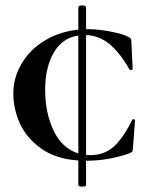

<svg xmlns="http://www.w3.org/2000/svg" viewBox="-20 -589 570 718"><path d="M272.9 -15.1V-456.1Q212.9 -447.3 180.9 -392.1Q148.9 -336.9 148.9 -252.4Q148.9 -168 179.9 -101.6Q210.9 -35.2 272.9 -15.1ZM272.9 -561Q272.9 -568.8 287.4 -568.8Q301.8 -568.8 301.8 -561V-480H308.1Q345.2 -480 388.4 -471.9Q431.6 -463.9 449.2 -456.1Q466.8 -448.2 469 -444.6Q471.2 -440.9 471.2 -434.1L476.1 -331.1Q476.1 -328.1 470.9 -327.1Q465.8 -326.2 463.9 -330.1Q426.8 -394 388.4 -425Q350.1 -456.1 301.8 -458V-9.8Q306.6 -8.8 317.9 -8.8Q368.7 -8.8 404.3 -39.8Q439.9 -70.8 474.1 -140.1Q475.1 -144 480 -143.1Q484.9 -142.1 484.9 -139.2L477.1 -33.2Q476.1 -25.4 474.1 -22.2Q472.2 -19 462.9 -15.1Q385.7 11.7 303.2 12.2H301.8V102.1Q301.8 108.9 287.1 108.9Q272.5 108.9 272.9 102.1V11.2Q188 5.4 133.5 -33.9Q79.1 -73.2 54.4 -127.4Q29.8 -181.6 29.8 -240.2Q29.8 -298.8 61.3 -351.8Q92.8 -404.8 148.4 -438Q204.1 -471.2 272.9 -478Z"/></svg>

Font: Cormorant-Bold
Style: Bold
Weight: 700
Designer: Christian Thalmann (Catharsis Fonts)
Version: Version 3.000